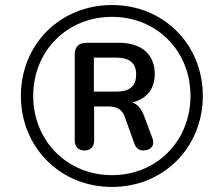

<svg xmlns="http://www.w3.org/2000/svg" viewBox="-20 -734 855 763"><path d="M425 9C630 9 786 -148 786 -353C786 -558 630 -714 425 -714C219 -714 63 -558 63 -353C63 -148 220 9 425 9ZM425 -38C247 -38 112 -174 112 -353C112 -532 247 -667 425 -667C603 -667 737 -532 737 -353C737 -174 603 -38 425 -38ZM316 -136C340 -136 354 -151 354 -176V-311H409C441 -311 465 -302 476 -269L513 -166C519 -148 531 -136 549 -136C576 -136 597 -153 586 -184L555 -267C543 -301 528 -319 506 -327C563 -341 595 -380 595 -441C595 -516 544 -564 453 -564H323C293 -564 277 -547 277 -518V-176C277 -151 291 -136 316 -136ZM442 -370H353V-505H442C495 -505 521 -483 521 -438C521 -391 495 -370 442 -370Z"/></svg>

Font: SN Pro Medium
Style: Italic
Weight: 400
Italic angle: -9°
Designer: Tobias Whetton
Foundry: Supernotes
Version: Version 1.001;Glyphs 3.2 (3249)